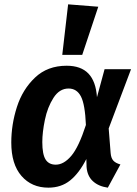

<svg xmlns="http://www.w3.org/2000/svg" viewBox="-20 -849 630 885"><path d="M427 -401 462 -530H584L481 -257L490 -143Q492 -120 502.5 -108.5Q513 -97 535 -91L477 16Q434 10 408 -14Q382 -38 379 -80L378 -116Q345 -51 303.5 -17.5Q262 16 203 16Q126 16 79 -38Q32 -92 32 -192Q32 -275 58 -356Q84 -437 141.5 -491.5Q199 -546 287 -546Q353 -546 387.5 -510Q422 -474 427 -401ZM175 -194Q175 -138 190 -114Q205 -90 237 -90Q274 -90 308.5 -130.5Q343 -171 376 -273Q372 -368 353 -404.5Q334 -441 296 -441Q254 -441 226.5 -398Q199 -355 187 -297Q175 -239 175 -194ZM433 -818 359 -596H267L294 -829Z"/></svg>

Font: Fira Sans SemiBold
Style: Italic
Weight: 600
Italic angle: -8°
Designer: bBox Type GmbH & Carrois Corporate GbR & Edenspiekermann AG
Foundry: bBox Type GmbH & Carrois Corporate GbR & Edenspiekermann AG
Version: Version 4.301